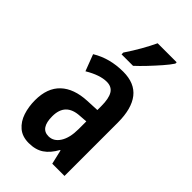

<svg xmlns="http://www.w3.org/2000/svg" viewBox="-237 -838 921 921"><g transform="rotate(45 223.0 -378.0)"><path d="M234 -553Q312 -553 350 -504.5Q388 -456 388 -362V0H305L288 -73H285Q262 -31 231.5 -10.5Q201 10 155 10Q111 10 83.5 -13.5Q56 -37 43.5 -75Q31 -113 31 -157Q31 -240 77.5 -284Q124 -328 211 -332L276 -335V-362Q276 -413 261 -438Q246 -463 212 -463Q166 -463 104 -426L72 -510Q142 -553 234 -553ZM236 -256Q144 -251 144 -161Q144 -80 199 -80Q234 -80 255.5 -114Q277 -148 277 -207V-259ZM383 -757Q370 -737 346 -709.5Q322 -682 295.5 -654Q269 -626 247 -606H169V-618Q196 -658 217 -695Q238 -732 254 -766H383Z"/></g></svg>

Font: Noto Sans Arabic ExtCond SemBd
Style: Regular
Weight: 600
Width: 2
Designer: Monotype Design Team, Nadine Chahine, Nizar Qandah and Khaled Hosny
Foundry: Monotype Imaging Inc.
Version: Version 2.012; ttfautohint (v1.8.4.7-5d5b)